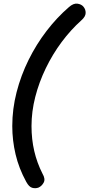

<svg xmlns="http://www.w3.org/2000/svg" viewBox="-20 -791 488 1048"><path d="M190 233Q173 239 155.5 234Q138 229 123 201Q83 128 65 51.5Q47 -25 47 -103Q47 -196 70.5 -287.5Q94 -379 136 -464Q178 -549 234.5 -622.5Q291 -696 356 -752Q381 -774 402.5 -771Q424 -768 435 -755Q448 -740 447.5 -720Q447 -700 424 -680Q366 -628 316.5 -561.5Q267 -495 230 -418.5Q193 -342 172.5 -262Q152 -182 152 -103Q152 -31 167 33.5Q182 98 212 157Q229 186 218.5 205.5Q208 225 190 233Z"/></svg>

Font: Edu TAS Beginner SemiBold
Style: Regular
Weight: 600
Version: Version 1.003